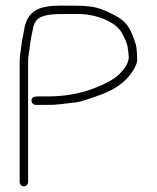

<svg xmlns="http://www.w3.org/2000/svg" viewBox="-20 -645 557 683"><path d="M80 3V-428C80 -436.7 80.8 -445.3 82.5 -454C86 -472.1 87.6 -497.8 91.7 -515.8C97.2 -539.5 97.4 -560.4 113 -576C125.7 -588.7 154 -595 198 -595H273C319 -591.2 358 -577.8 390 -555C406 -539 407.4 -541.2 422 -511.5C435.6 -483.8 435.1 -471.5 438 -443C438 -424.3 427.7 -404.7 407 -384C390.1 -365.4 357.6 -347.1 309.5 -329.1C261.4 -311 207.6 -302 148.2 -302H115.8C100.9 -302 92 -298.7 92 -287C92 -279.1 99.1 -272 107 -272H161.5C174.5 -272 204.3 -275 250.8 -280.9C266.1 -282.9 296.9 -292.6 343.2 -310C389.6 -327.4 424.6 -352.8 448.1 -386.1C461.9 -405.5 468.4 -421.9 467.9 -435.1C466.1 -475.2 468.1 -475.8 453.4 -515C436.3 -560.5 417 -576.6 375 -597.3C318.2 -625.3 297.3 -625 197 -625C116.9 -625 75.5 -607.4 65 -534C62.3 -515.1 58.8 -509.4 56 -481C54.4 -465.4 50 -446.9 50 -428V3C50 10.9 57.1 18 65 18C72.9 18 80 10.9 80 3Z"/></svg>

Font: MewTooHand
Style: Regular
Weight: 400
Designer: Mew Too, Robert Jablonski
Version: Version 0.77